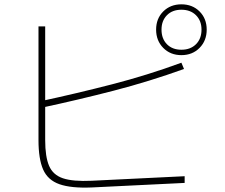

<svg xmlns="http://www.w3.org/2000/svg" viewBox="-20 -854 1040 888"><path d="M834 -39V-8L404 13Q309 17 255 -2Q201 -21 179.5 -70Q158 -119 158 -206V-732H189V-206Q189 -129 207 -87Q225 -45 271 -29.5Q317 -14 404 -18ZM173 -356 168 -386Q335 -422 498 -464Q661 -506 819 -564L831 -535Q670 -477 505.5 -434.5Q341 -392 173 -356ZM819 -599Q768 -599 735 -632.5Q702 -666 702 -717Q702 -768 735 -801Q768 -834 819 -834Q870 -834 903 -801Q936 -768 936 -717Q936 -666 903 -632.5Q870 -599 819 -599ZM819 -624Q861 -624 886.5 -649.5Q912 -675 912 -717Q912 -758 886.5 -783.5Q861 -809 819 -809Q777 -809 752 -783.5Q727 -758 727 -717Q727 -675 752 -649.5Q777 -624 819 -624Z"/></svg>

Font: Murecho Thin ExtraLight
Style: Regular
Weight: 250
Version: Version 1.010